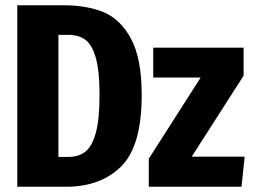

<svg xmlns="http://www.w3.org/2000/svg" viewBox="-20 -713 964 733"><path d="M521 -350Q521 -155 442.5 -77.5Q364 0 232 0H46V-693H221Q311 -693 375.5 -666.5Q440 -640 480.5 -564.5Q521 -489 521 -350ZM203 -580V-114H241Q281 -114 306.5 -134.5Q332 -155 346 -206.5Q360 -258 360 -350Q360 -443 345.5 -493Q331 -543 305.5 -561.5Q280 -580 241 -580ZM910 -531V-424L712 -115H914L902 0H548V-107L746 -417H565V-531Z"/></svg>

Font: Fira Sans Extra Condensed
Style: Bold
Weight: 700
Width: 1
Designer: Carrois Corporate & Edenspiekermann AG
Foundry: Carrois Corporate GbR & Edenspiekermann AG
Version: Version 4.203